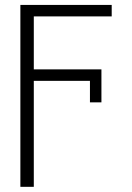

<svg xmlns="http://www.w3.org/2000/svg" viewBox="-20 -550 526 768"><path d="M426.8 -484.4H115.2V-272.5H385.7V-140.6H339.8V-226.6H115.2V197.3H61.5V-530.3H426.8Z"/></svg>

Font: Pretendard Std ExtraLight
Style: Regular
Weight: 200
Designer: Base glyphs from Inter by Rasmus Andersson; Hangeul glyphs from Noto Sans CJK(Source Han Sans) by Jang Soo-young and Kan
Foundry: Kil Hyung-jin
Version: Version 1.309